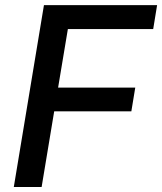

<svg xmlns="http://www.w3.org/2000/svg" viewBox="-20 -748 648 768"><path d="M35.2 0 155.8 -727.5H608.4L592.8 -631.8H251.5L212.4 -397.5H521L505.4 -302.7H196.8L146.5 0Z"/></svg>

Font: Inter Medium
Style: Italic
Weight: 500
Italic angle: -9.3988°
Designer: Rasmus Andersson
Foundry: rsms
Version: Version 4.001;git-66647c0bb